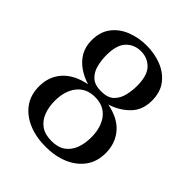

<svg xmlns="http://www.w3.org/2000/svg" viewBox="-207 -866 1006 1006"><g transform="rotate(45 296.0 -363.0)"><path d="M297 12Q226 12 170 -11.5Q114 -35 81.5 -79.5Q49 -124 49 -188Q49 -261 93.5 -310.5Q138 -360 223 -377Q183 -389 148.5 -412.5Q114 -436 93.5 -471Q73 -506 73 -553Q73 -616 104.5 -657Q136 -698 187.5 -718Q239 -738 297 -738Q356 -738 407 -718Q458 -698 489.5 -657Q521 -616 521 -553Q521 -483 478 -439.5Q435 -396 373 -377Q459 -360 501.5 -309.5Q544 -259 544 -188Q544 -124 511.5 -79.5Q479 -35 423.5 -11.5Q368 12 297 12ZM297 -31Q346 -31 375.5 -52.5Q405 -74 418.5 -110.5Q432 -147 432 -192Q432 -266 397 -311Q362 -356 297 -356Q232 -356 196.5 -311Q161 -266 161 -192Q161 -147 175 -110.5Q189 -74 219 -52.5Q249 -31 297 -31ZM297 -399Q346 -399 370 -422.5Q394 -446 402.5 -481.5Q411 -517 411 -553Q411 -629 378.5 -662.5Q346 -696 297 -696Q248 -696 215.5 -662.5Q183 -629 183 -553Q183 -517 191.5 -481.5Q200 -446 224.5 -422.5Q249 -399 297 -399Z"/></g></svg>

Font: Zen Old Mincho
Style: Bold
Weight: 700
Designer: Yoshimichi Ohira
Foundry: Positype
Version: Version 1.500